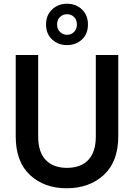

<svg xmlns="http://www.w3.org/2000/svg" viewBox="-20 -994 716 1026"><path d="M336 12Q216 12 140 -59Q64 -130 64 -266V-700H184V-265Q184 -181 224.5 -139Q265 -97 338 -97Q411 -97 451.5 -139Q492 -181 492 -265V-700H612V-266Q612 -130 534.5 -59Q457 12 336 12ZM338 -753Q291 -753 258.5 -783Q226 -813 226 -863Q226 -913 258.5 -943.5Q291 -974 338 -974Q386 -974 418 -943.5Q450 -913 450 -863Q450 -813 418 -783Q386 -753 338 -753ZM338 -808Q361 -808 376 -823.5Q391 -839 391 -863Q391 -888 376 -903Q361 -918 338 -918Q316 -918 300.5 -903Q285 -888 285 -863Q285 -839 300.5 -823.5Q316 -808 338 -808Z"/></svg>

Font: AWOL-DM SemiBold
Style: Regular
Weight: 600
Designer: Colophon Foundry, Jonny Pinhorn, Mikhail Sharanda
Foundry: Colophon Foundry
Version: Version 1.000;Glyphs 3.2.3 (3260)